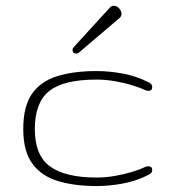

<svg xmlns="http://www.w3.org/2000/svg" viewBox="-20 -624 593 649"><path d="M306.6 4.9Q232.9 4.9 177 -11.7Q121.1 -28.3 89.8 -70.1Q58.6 -111.8 58.6 -188Q58.6 -263.7 87.6 -306.2Q116.7 -348.6 172.4 -366.2Q228 -383.8 306.6 -383.8Q349.6 -383.8 395.8 -375.2Q441.9 -366.7 484.4 -344.7Q494.6 -339.4 494.6 -329.6Q494.6 -316.9 481 -316.9Q476.6 -316.9 470.7 -319.3Q455.1 -327.1 428.2 -335.4Q401.4 -343.8 369.4 -349.4Q337.4 -355 306.6 -355Q194.8 -355 146.2 -316.2Q97.7 -277.3 97.7 -188Q97.7 -98.1 149.7 -61Q201.7 -23.9 306.2 -23.9Q337.4 -23.9 369.4 -29.5Q401.4 -35.2 428.2 -43.5Q455.1 -51.8 470.7 -59.6Q476.6 -62 481 -62Q494.6 -62 494.6 -49.3Q494.6 -39.6 484.4 -34.2Q441.9 -12.2 395.8 -3.7Q349.6 4.9 306.6 4.9ZM238.3 -442.9Q225.1 -442.9 225.1 -455.6Q225.1 -460.4 229 -464.4L352.1 -599.1Q357.4 -604.5 364.3 -604.5Q375 -604.5 382.8 -595.7Q390.6 -586.9 390.6 -576.2Q390.6 -568.4 383.3 -562.5L245.6 -445.3Q242.2 -442.9 238.3 -442.9Z"/></svg>

Font: Gruppo
Style: Regular
Weight: 400
Designer: Vernon Adams
Foundry: Vernon Adams
Version: Version 1.001; ttfautohint (v1.8.4.7-5d5b);gftools[0.9.28]